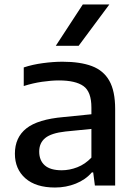

<svg xmlns="http://www.w3.org/2000/svg" viewBox="-20 -828 604 857"><path d="M225.5 9Q140 9 93.2 -32.2Q46.5 -73.5 46.5 -142Q46.5 -214.5 97.8 -255Q149 -295.5 263.5 -305.5L388 -318V-348Q388 -418.5 352.5 -443.8Q317 -469 243 -469Q209.5 -469 168 -463Q126.5 -457 86 -444V-527Q125 -540 171.5 -546.2Q218 -552.5 259 -552.5Q338 -552.5 390 -533Q442 -513.5 468 -467.5Q494 -421.5 494 -341.5V0H403.5L396 -58.5H390Q362 -26 318.5 -8.5Q275 9 225.5 9ZM155 -151.5Q155 -112 179.8 -90Q204.5 -68 255.5 -68Q290.5 -68 325.2 -81.5Q360 -95 388 -124.5V-252.5L272 -241Q209 -234 182 -212Q155 -190 155 -151.5ZM229 -623.5 349.5 -808H468L331 -623.5Z"/></svg>

Font: Encode Sans SemiExpanded SemiExpanded Medium
Style: Regular
Weight: 500
Width: 6
Designer: Multiple Designers
Foundry: Impallari Type
Version: Version 3.000; ttfautohint (v1.8.3) -l 8 -r 50 -G 200 -x 14 